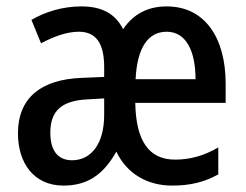

<svg xmlns="http://www.w3.org/2000/svg" viewBox="-20 -569 766 599"><path d="M500 -549C441 -549 396 -525 364 -478C340 -526 298 -549 234 -549C175 -549 121 -532 78 -507L108 -434C150 -456 189 -470 226 -470C278 -470 305 -436 305 -360V-329L234 -326C106 -321 36 -262 36 -153C36 -60 86 10 178 10C254 10 303 -25 343 -96C376 -26 441 10 517 10C574 10 618 -1 661 -25V-109C616 -83 573 -71 526 -71C445 -71 404 -129 402 -248H684V-308C684 -450 620 -549 500 -549ZM500 -470C561 -470 590 -409 590 -322H403C408 -422 443 -470 500 -470ZM253 -259 305 -262V-210C305 -120 264 -69 205 -69C163 -69 137 -96 137 -155C137 -222 171 -255 253 -259Z"/></svg>

Font: Noto Sans Khmer UI Condensed Medium
Style: Regular
Weight: 500
Width: 3
Designer: Danh Hong and the Monotype Design Team
Foundry: Monotype Imaging Inc.
Version: Version 2.002